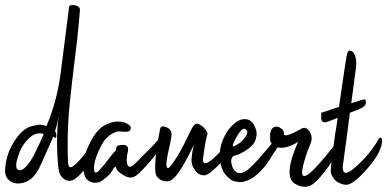

<svg xmlns="http://www.w3.org/2000/svg" viewBox="-37 -837 1497 742"><path d="M229.7 -807.8C215.6 -697.8 205.5 -618.2 199.3 -568.9C190.5 -491.5 171.6 -418.4 142.6 -349.8C133.8 -353.3 124.5 -355.1 114.8 -355.1C107.8 -354.2 98.6 -352.4 87.1 -349.8C63.4 -344.5 40.9 -325.6 19.8 -293C-1.3 -262.2 -13.6 -226.2 -17.2 -184.8C-18.9 -164.6 -13.2 -149.2 0 -138.6C9.7 -130.7 22.4 -127.2 38.3 -128C73.5 -130.7 100.8 -154.4 120.1 -199.3C136 -235.4 152.2 -271.9 169 -308.9C176.9 -301.8 180.8 -302.7 180.8 -311.5C180.8 -320.3 179.1 -326.5 175.6 -330C181.7 -348.5 186.6 -368.7 190.1 -390.7C182.2 -337 181.3 -273.2 187.4 -199.3C189.2 -180 192.3 -166.8 196.7 -159.7C208.1 -143.9 220.4 -136.8 233.6 -138.6C240.7 -138.6 248.2 -141.7 256.1 -147.8C286 -171.6 315.5 -212.5 344.5 -270.6C360.4 -301.4 359 -316.4 340.6 -315.5C303.6 -255.6 272.4 -215.6 246.8 -195.4C233.6 -185.7 226.6 -191 225.7 -211.2C223.1 -279.8 224.4 -345.8 229.7 -409.2C234.1 -457.6 244.6 -550 261.4 -686.4C266.6 -735.7 270.2 -772.6 271.9 -797.3C272.8 -807.8 265.8 -814.4 250.8 -817.1H242.9C234.1 -818 229.7 -814.9 229.7 -807.8ZM132 -319.4C125.8 -303.6 116.6 -283.4 104.3 -258.7C92.8 -233.2 81.8 -214.3 71.3 -202C60.7 -188.8 51.5 -181.3 43.6 -179.5C27.7 -176.9 22.4 -188.8 27.7 -215.2C31.2 -229.2 36.1 -243.3 42.2 -257.4C51.9 -277.6 64.7 -294.4 80.5 -307.6C96.4 -320.8 113.5 -324.7 132 -319.4Z M430.4 -328.7C450.6 -326 462.5 -327.8 466 -334C473.9 -346.3 464.7 -356.8 438.3 -365.6C433 -366.5 426.8 -367 419.8 -367C409.2 -367.8 396.5 -365.2 381.5 -359C357.8 -351.1 337.1 -331.8 319.5 -301C296.6 -261.4 285.2 -226.2 285.2 -195.4C285.2 -177.8 287.4 -164.1 291.8 -154.4C297 -143 307.6 -135.1 323.4 -130.7H330C336.2 -130.7 341.9 -131.6 347.2 -133.3C354.2 -136.8 360.4 -140.8 365.7 -145.2C380.6 -155.8 391.6 -167.6 398.7 -180.8C405.7 -193.2 410.1 -195.8 411.9 -188.8C412.8 -180 422.4 -170.3 440.9 -159.7C458.5 -149.2 473 -147.8 484.5 -155.8C490.6 -158.4 502.1 -168.5 518.8 -186.1C534.6 -202.8 550 -220.9 565 -240.2C577.3 -257 587 -271.9 594 -285.1C601.1 -299.2 602.8 -308.9 599.3 -314.2C595.8 -317.7 592.7 -318.1 590.1 -315.5C586.6 -312 582.2 -306.7 576.9 -299.6C561.9 -282 543.9 -263.1 522.8 -242.9C502.5 -221.8 488.4 -207.7 480.5 -200.6C471.7 -192.7 465.1 -190.5 460.7 -194C455.4 -196.7 452.8 -205 452.8 -219.1C452.8 -228.8 454.1 -238.9 456.8 -249.5C459.4 -260 458.5 -267.5 454.1 -271.9C450.6 -275.4 445.3 -277.2 438.3 -277.2C431.2 -277.2 423.8 -275.9 415.8 -273.2C414.1 -271.5 412.8 -268.4 411.9 -264C411.9 -259.6 410.6 -255.6 407.9 -252.1C407 -253 400.4 -245.5 388.1 -229.7C377.6 -214.7 364.4 -198.4 348.5 -180.8C333.6 -164.1 326.1 -166.8 326.1 -188.8C327 -211.6 336.6 -240.7 355.1 -275.9C362.2 -289.1 369.2 -298.8 376.2 -304.9C383.3 -312 390.3 -317.2 397.4 -320.8C409.7 -327.8 420.7 -330.4 430.4 -328.7Z M581.6 -337.9C580.8 -331.8 578.1 -317.7 573.7 -295.7C569.3 -272.8 566.2 -249.9 564.5 -227C561 -188.3 562.3 -164.6 568.4 -155.8C580.8 -139.9 596.6 -133.8 616 -137.3C630 -139.9 648.1 -159.7 670.1 -196.7C681.5 -216 696 -243.8 713.6 -279.8C709.2 -269.3 705.7 -249.9 703.1 -221.8C702.2 -206.8 706.6 -192.7 716.3 -179.5C725.1 -167.2 735.2 -160.6 746.6 -159.7C757.2 -158 769.1 -163.2 782.3 -175.6C821 -209 846.1 -239.4 857.5 -266.6C867.2 -292.2 867.2 -303.2 857.5 -299.6C856.6 -299.6 852.7 -295.2 845.6 -286.4C841.2 -279.4 832.4 -269.3 819.2 -256.1C792 -227 772.6 -210.8 761.2 -207.2C753.2 -204.6 748.4 -208.1 746.6 -217.8C746.6 -218.7 747.5 -224.8 749.3 -236.3C754.6 -275.9 759.8 -304 765.1 -320.8C760.7 -334 752.4 -344.5 740 -352.4C733.9 -356.8 729.9 -359 728.2 -359C720.2 -359.9 713.6 -356 708.4 -347.2C704.8 -341.9 699.6 -331.8 692.5 -316.8C671.4 -271.9 652.5 -237.6 635.8 -213.8C624.3 -196.2 616.4 -187.4 612 -187.4C604.1 -188.3 604.1 -207.2 612 -244.2C619 -273.2 623.4 -294.8 625.2 -308.9C628.7 -328.2 620.8 -341 601.4 -347.2C590 -350.7 583.4 -347.6 581.6 -337.9Z M942.4 -357.7C930.9 -375.3 913.8 -380.6 890.9 -373.6C878.6 -369.2 864.5 -357.7 848.6 -339.2C827.5 -310.2 815.6 -280.7 813 -250.8V-232.3C813 -211.2 817 -192.7 824.9 -176.9C830.2 -166.3 837.6 -157.1 847.3 -149.2C855.2 -141.2 865.4 -136.4 877.7 -134.6C883 -133.8 887.4 -133.3 890.9 -133.3C897.9 -133.3 904.1 -134.2 909.4 -136C920.8 -139.5 931.4 -144.3 941 -150.5C963 -166.3 982.4 -186.6 999.1 -211.2C1015 -236.7 1025.1 -252.1 1029.5 -257.4C1038.3 -272.4 1043.6 -286.9 1045.3 -301C1046.2 -303.6 1046.6 -305.8 1046.6 -307.6C1045.8 -315.5 1041.4 -315.5 1033.4 -307.6C1027.3 -299.6 1016.7 -286.4 1001.8 -268C986.8 -250.4 971.4 -232.8 955.6 -215.2C945 -203.7 934.9 -193.6 925.2 -184.8C914.6 -176 905.4 -170.7 897.5 -169C887.8 -167.2 880.3 -168.5 875 -172.9C869.8 -176.4 865.4 -182.2 861.8 -190.1C857.4 -202.4 855.7 -212.1 856.6 -219.1C858.3 -226.2 861 -231 864.5 -233.6C871.5 -235.4 880.3 -238.5 890.9 -242.9C902.3 -248.2 913.8 -255.2 925.2 -264C934 -271 940.6 -278.1 945 -285.1C949.4 -292.2 952 -299.2 952.9 -306.2C957.3 -322.1 953.8 -339.2 942.4 -357.7ZM909.4 -339.2C921.7 -334 921.7 -322.5 909.4 -304.9C897 -288.2 881.6 -276.8 863.2 -270.6C860.5 -274.1 865.4 -286.9 877.7 -308.9C890 -330.9 900.6 -341 909.4 -339.2Z M1162.6 -323.4C1153 -341 1142 -346.7 1129.6 -340.6C1086.5 -315.9 1063.2 -308.4 1059.7 -318.1C1060.6 -319 1060.6 -321.6 1059.7 -326C1058.8 -331.3 1056.6 -335.3 1053.1 -337.9C1045.2 -344.1 1039.4 -347.2 1035.9 -347.2C1014.8 -349.8 1005.1 -334.8 1006.9 -302.3C1006 -287.3 1014.4 -275.9 1032 -268C1055.7 -261.8 1083.4 -268.8 1115.1 -289.1C1075.5 -199.3 1071.6 -145.2 1103.2 -126.7C1132.3 -110 1157.4 -111.3 1178.5 -130.7C1211.9 -161.5 1243.2 -204.2 1272.2 -258.7C1288 -288.6 1290.2 -303.6 1278.8 -303.6C1276.2 -302.7 1265.6 -290 1247.1 -265.3C1228.6 -241.6 1211 -220.4 1194.3 -202C1165.3 -169.4 1145.9 -154.4 1136.2 -157.1C1131 -159.7 1129.2 -167.2 1131 -179.5C1135.4 -207.7 1146.8 -243.8 1165.3 -287.8C1168.8 -301 1167.9 -312.8 1162.6 -323.4Z M1312.6 -641.5C1310.8 -641.5 1308.6 -638.9 1306 -633.6C1303.4 -627.4 1299.4 -605.4 1294.1 -567.6C1288.8 -531.5 1281.8 -483.6 1273 -423.7C1255.4 -418.4 1239.6 -413.2 1225.5 -407.9L1204.4 -401.3V-381.5C1203.5 -370 1208.8 -364.3 1220.2 -364.3C1222 -364.3 1227.7 -366.1 1237.4 -369.6C1246.2 -373.1 1256.3 -377.1 1267.7 -381.5C1266 -370 1264.2 -357.3 1262.4 -343.2C1259.8 -330 1257.6 -315.9 1255.8 -301C1252.3 -274.6 1248.8 -249 1245.3 -224.4C1242.6 -199.8 1241.3 -182.6 1241.3 -172.9C1242.2 -165 1245.7 -157.1 1251.9 -149.2C1256.3 -142.1 1261.6 -136.8 1267.7 -133.3C1280 -126.3 1291.5 -122.8 1302 -122.8C1315.2 -123.6 1332.8 -134.6 1354.8 -155.8C1400.6 -201.5 1427.9 -240.7 1436.7 -273.2C1441.1 -292.6 1440.2 -303.2 1434 -304.9C1431.4 -305.8 1429.6 -305.4 1428.8 -303.6C1411.2 -272.8 1392.2 -246.8 1372 -225.7C1328.9 -180 1302.5 -161.9 1292.8 -171.6C1289.3 -175.1 1287.5 -182.2 1287.5 -192.7C1288.4 -201.5 1290.6 -217.8 1294.1 -241.6C1297.6 -266.2 1301.2 -292.2 1304.7 -319.4C1306.4 -334.4 1308.2 -348.9 1310 -363C1311.7 -372.7 1313.5 -385.4 1315.2 -401.3C1327.6 -405.7 1339.9 -410.5 1352.2 -415.8C1368 -422 1376.4 -430.3 1377.3 -440.9C1376.4 -448.8 1375.1 -452.8 1373.3 -452.8C1370.7 -453.6 1364.5 -452.3 1354.8 -448.8C1345.2 -445.3 1333.7 -441.8 1320.5 -438.2L1336.4 -558.4C1340.8 -583.9 1340.8 -603.7 1336.4 -617.8C1332 -633.6 1324 -641.5 1312.6 -641.5Z"/></svg>

Font: Impossible
Style: Reguler
Weight: 400
Designer: Ahsan Design
Foundry: Designer
Version: Version 3.16.0